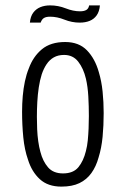

<svg xmlns="http://www.w3.org/2000/svg" viewBox="-20 -683 467 713"><path d="M208 10Q158 10 128 -17.5Q98 -45 84 -90Q71 -127 66.5 -173Q62 -219 62 -268Q62 -298 64.5 -326.5Q67 -355 72.5 -381Q78 -407 87 -429Q103 -473 135.5 -500Q168 -527 222 -527Q273 -527 303 -496Q333 -465 347 -415Q357 -382 361 -343Q365 -304 365 -263Q365 -217 361 -175Q357 -133 346 -98Q337 -65 319.5 -40.5Q302 -16 275 -3Q248 10 208 10ZM214 -39Q252 -39 271 -62Q290 -85 299 -122Q304 -141 306 -162Q308 -183 309 -206Q310 -229 310 -252Q310 -288 308 -324.5Q306 -361 299 -391Q290 -429 270.5 -454Q251 -479 218 -479Q196 -479 180 -470Q164 -461 153 -444.5Q142 -428 135 -407Q128 -385 124 -358.5Q120 -332 118.5 -304Q117 -276 117 -249Q117 -226 118 -203Q119 -180 122 -158.5Q125 -137 130 -119Q139 -84 158.5 -61.5Q178 -39 214 -39ZM131 -599H91Q93 -622 103.5 -636Q114 -650 130 -656.5Q146 -663 166 -663Q196 -663 224 -652Q252 -641 277 -641Q292 -641 300.5 -646Q309 -651 311 -663H351Q349 -640 339 -626Q329 -612 313 -605.5Q297 -599 276 -599Q247 -599 219.5 -610Q192 -621 166 -621Q151 -621 143 -616Q135 -611 131 -599Z"/></svg>

Font: Truculenta Light
Style: Regular
Weight: 300
Version: Version 1.002